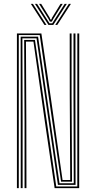

<svg xmlns="http://www.w3.org/2000/svg" viewBox="-20 -973 497 993"><path d="M67.5 0V-800H194L241.8 -474.5L303.5 -42H343.2L340.8 -477L340.5 -800H350.2V-477L352.5 -33.5H295.8L185.5 -791.5H77.2V0ZM87.2 0V-341L86.8 -783.2H177L287.8 -25.2H361.5L360.2 -477V-800H370.2L370 -477L370.8 -16.8H279.5L169 -774.8H95.8L97 -341V0ZM107 0V-341L105 -766.5H160.8L271 -8.5H379.8L380 -800H389.8L389.5 0H262.5L212 -344.2L153 -758H114.2L116.2 -341L116.8 0ZM139.5 -953H150.2L220.5 -844H209.8ZM160.8 -953H171.8L225 -869.5L236.2 -852.2H250L261 -869.5L314.5 -953H325.5L255.5 -844H230.8ZM182 -953H193L237.2 -881.2L240.2 -872.5H246L249 -881.2L293.2 -953H304.2L256 -875.8L248.2 -861.2H238L230.5 -875.8ZM336 -953H346.8L276.2 -844H265.8Z"/></svg>

Font: Big Shoulders Inline Text Thin ExtraLight
Style: Regular
Weight: 250
Version: Version 2.002